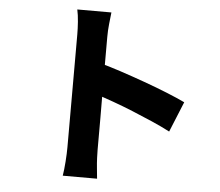

<svg xmlns="http://www.w3.org/2000/svg" viewBox="-57 -860 1113 970"><g transform="rotate(5 500.0 -374.5)"><path d="M307 -98Q307 -118 307 -162.5Q307 -207 307 -264Q307 -321 307 -383Q307 -445 307 -503Q307 -561 307 -605.5Q307 -650 307 -671Q307 -699 304.5 -734Q302 -769 296 -796H469Q466 -769 462.5 -736.5Q459 -704 459 -671Q459 -647 459 -601Q459 -555 459 -497Q459 -439 459.5 -378Q460 -317 460 -260.5Q460 -204 460 -161Q460 -118 460 -98Q460 -84 461 -58Q462 -32 465 -3.5Q468 25 470 47H296Q301 17 304 -25Q307 -67 307 -98ZM427 -538Q477 -525 539 -504.5Q601 -484 665 -461Q729 -438 784.5 -415.5Q840 -393 875 -376L812 -222Q770 -244 719.5 -266Q669 -288 617.5 -309Q566 -330 517 -347.5Q468 -365 427 -379Z"/></g></svg>

Font: Noto Sans JP Thin ExtraBold
Style: Regular
Weight: 800
Version: Version 2.004-H2;hotconv 1.0.118;makeotfexe 2.5.65603